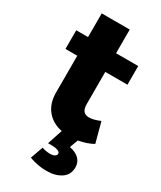

<svg xmlns="http://www.w3.org/2000/svg" viewBox="-223 -741 883 1052"><g transform="rotate(30 218.5 -215.5)"><path d="M390.1 137.2Q390.1 185.1 353.5 209.5Q316.9 233.9 262.2 233.9Q207 233.9 151.9 213.9L180.2 133.8Q203.1 142.6 231 143.1Q249 143.1 260 137Q271 130.9 271 121.1Q271 109.9 256.1 104Q241.2 98.1 217.8 98.1H193.8L225.1 2.9Q164.1 -9.3 128.4 -52.7Q92.8 -96.2 92.8 -165V-397H18.1V-515.1H92.8V-665H270V-515.1H410.2V-397H270V-192.9Q270 -135.7 316.9 -136.2Q345.7 -136.2 386.2 -153.8L419.9 -27.8Q380.9 -5.9 327.1 3.9L308.1 56.2Q350.1 64.9 370.1 86.4Q390.1 107.9 390.1 137.2Z"/></g></svg>

Font: Argentum Sans
Style: Bold
Weight: 700
Designer: Julieta Ulanovsky (Modified by Cristiano Sobral)
Foundry: Julieta Ulanovsky
Version: Version 1.000; ttfautohint (v1.5.65-e2d9)